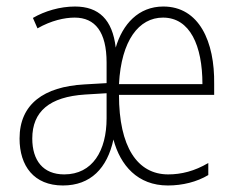

<svg xmlns="http://www.w3.org/2000/svg" viewBox="-20 -559 727 589"><path d="M481 -539C405 -539 356 -485 335 -413C325 -499 283 -539 210 -539C164 -539 117 -525 81 -504L95 -472C137 -496 178 -505 209 -505C272 -505 307 -461 307 -367V-304L238 -300C115 -293 40 -240 40 -134C40 -50 84 10 173 10C258 10 309 -43 328 -131C349 -52 402 10 495 10C540 10 584 -1 619 -22V-59C577 -34 536 -24 496 -24C401 -24 345 -109 345 -268H637V-301C639 -431 591 -539 481 -539ZM480 -505C563 -505 601 -419 601 -301H345C352 -435 406 -505 480 -505ZM241 -269 307 -273V-196C307 -97 264 -24 177 -24C112 -24 79 -67 79 -134C79 -217 132 -262 241 -269Z"/></svg>

Font: Noto Sans Tamil Condensed ExtraLight
Style: Regular
Weight: 200
Width: 3
Designer: Jelle Bosma - Monotype Design Team
Foundry: Monotype Imaging Inc.
Version: Version 2.004